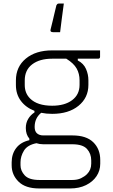

<svg xmlns="http://www.w3.org/2000/svg" viewBox="-20 -816 640 1086"><path d="M280 -634Q262 -634 266 -649Q274 -680 278 -697.5Q282 -715 286.5 -734Q291 -753 299 -786Q301 -790 304 -793Q307 -796 314 -796H341Q334 -744 329.5 -710Q325 -676 320 -634ZM126 -92Q126 -121 139.5 -143.5Q153 -166 175 -180V-189Q126 -208 98 -245.5Q70 -283 70 -335V-361Q70 -438 126 -484.5Q182 -531 275 -531H546V-495Q546 -484 535 -484H420V-474Q453 -457 466.5 -426Q480 -395 480 -362V-336Q480 -263 424 -217.5Q368 -172 275 -172Q242 -172 213 -178Q176 -148 176 -98Q176 -73 189.5 -61.5Q203 -50 225 -50H390Q468 -50 507.5 -11.5Q547 27 547 89V110Q547 149 526 180.5Q505 212 466.5 231Q428 250 376 250H202Q124 250 85 211.5Q46 173 46 119V102Q46 55 71.5 21.5Q97 -12 146 -23V-32Q126 -55 126 -92ZM275 -218Q346 -218 388 -249.5Q430 -281 430 -336V-362Q430 -399 413.5 -428.5Q397 -458 355 -484H275Q204 -484 162 -452Q120 -420 120 -361V-335Q120 -289 150 -259Q191 -218 275 -218ZM203 202H389Q418 202 438.5 192Q459 182 472 169Q496 145 496 110V91Q496 53 472 26.5Q448 0 389 0H225Q204 0 186 -6Q135 4 115.5 36Q96 68 96 102V119Q96 150 120 176Q144 202 203 202Z"/></svg>

Font: Recursive Mn Lnr St Lt
Style: Regular
Weight: 300
Monospace: yes
Version: Version 1.079;hotconv 1.0.112;makeotfexe 2.5.65598; ttfautoh